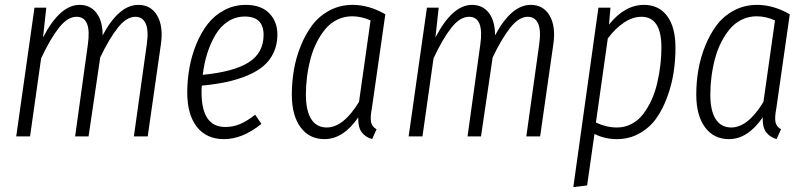

<svg xmlns="http://www.w3.org/2000/svg" viewBox="-20 -554 3277 780"><path d="M542 -534.2Q592.8 -534.2 618.4 -491Q644 -447.8 633.8 -375L580.1 0H523.9L576.2 -373Q584.5 -430.2 572 -458Q559.6 -485.8 529.8 -485.8Q494.1 -485.8 459 -441.7Q423.8 -397.5 387.2 -320.8L339.8 0H285.2L336.9 -373Q353 -485.8 291 -485.8Q254.4 -485.8 219 -440.7Q183.6 -395.5 147 -316.9L102.1 0H45.9L120.1 -522.9H168L154.8 -401.9Q223.6 -534.2 303.2 -534.2Q346.7 -534.2 371.8 -501.5Q397 -468.8 397 -410.2Q462.9 -534.2 542 -534.2Z M1106.9 -413.1Q1106.9 -373 1091.8 -340.6Q1076.7 -308.1 1050 -285.6Q1023.4 -263.2 984.1 -246.8Q944.8 -230.5 899.9 -220.9Q855 -211.4 799.8 -206.1Q798.8 -197.3 798.8 -179.2Q798.8 -38.1 895 -38.1Q927.2 -38.1 955.8 -50.3Q984.4 -62.5 1016.6 -87.9L1042 -50.8Q965.8 11.2 889.6 11.2Q818.8 11.2 779.8 -38.6Q740.7 -88.4 740.7 -178.2Q740.7 -228.5 749.5 -278.1Q758.3 -327.6 777.3 -374.3Q796.4 -420.9 823.7 -456.3Q851.1 -491.7 891.1 -512.9Q931.2 -534.2 979 -534.2Q1040 -534.2 1073.5 -500.5Q1106.9 -466.8 1106.9 -413.1ZM974.6 -486.8Q937 -486.8 906.2 -466.8Q875.5 -446.8 855.2 -412.4Q835 -377.9 822 -337.2Q809.1 -296.4 803.7 -250Q929.2 -262.2 990 -300.5Q1050.8 -338.9 1050.8 -412.1Q1050.8 -486.8 974.6 -486.8Z M1412.6 -534.2Q1479 -534.2 1545.4 -496.1L1490.7 -113.8Q1483.9 -78.6 1487.1 -59.3Q1490.2 -40 1509.8 -28.8L1491.7 11.2Q1462.9 2.4 1448.5 -18.1Q1434.1 -38.6 1435.5 -77.1Q1374.5 11.2 1298.3 11.2Q1236.3 11.2 1200.9 -37.1Q1165.5 -85.4 1165.5 -169.9Q1165.5 -219.7 1173.8 -269Q1182.1 -318.4 1201.4 -366.7Q1220.7 -415 1248.5 -451.9Q1276.4 -488.8 1318.8 -511.5Q1361.3 -534.2 1412.6 -534.2ZM1410.6 -487.8Q1378.4 -487.8 1350.3 -474.1Q1322.3 -460.4 1302.2 -436.5Q1282.2 -412.6 1266.6 -381.8Q1251 -351.1 1241.5 -314.9Q1231.9 -278.8 1227.3 -242.4Q1222.7 -206.1 1222.7 -169.9Q1222.7 -104 1244.4 -70.1Q1266.1 -36.1 1307.6 -36.1Q1375 -36.1 1438.5 -140.1L1485.4 -471.2Q1447.8 -487.8 1410.6 -487.8Z M2136.2 -534.2Q2187 -534.2 2212.6 -491Q2238.3 -447.8 2228 -375L2174.3 0H2118.2L2170.4 -373Q2178.7 -430.2 2166.3 -458Q2153.8 -485.8 2124 -485.8Q2088.4 -485.8 2053.2 -441.7Q2018.1 -397.5 1981.4 -320.8L1934.1 0H1879.4L1931.2 -373Q1947.3 -485.8 1885.3 -485.8Q1848.6 -485.8 1813.2 -440.7Q1777.8 -395.5 1741.2 -316.9L1696.3 0H1640.1L1714.4 -522.9H1762.2L1749 -401.9Q1817.9 -534.2 1897.5 -534.2Q1940.9 -534.2 1966.1 -501.5Q1991.2 -468.8 1991.2 -410.2Q2057.1 -534.2 2136.2 -534.2Z M2309.1 206.1 2411.1 -522.9H2460L2454.1 -454.1Q2518.1 -534.2 2596.2 -534.2Q2656.7 -534.2 2690.4 -488.8Q2724.1 -443.4 2724.1 -359.9Q2724.1 -309.6 2716.6 -260Q2709 -210.4 2690.9 -160.6Q2672.9 -110.8 2646.2 -73.2Q2619.6 -35.6 2578.1 -12.2Q2536.6 11.2 2485.8 11.2Q2437.5 11.2 2395 -9.8L2365.2 199.2ZM2486.8 -36.1Q2519 -36.1 2546.4 -50.8Q2573.7 -65.4 2593 -90.8Q2612.3 -116.2 2627 -148.2Q2641.6 -180.2 2650.1 -217.3Q2658.7 -254.4 2662.8 -290.3Q2667 -326.2 2667 -360.8Q2667 -485.8 2585.9 -485.8Q2549.8 -485.8 2514.4 -461.9Q2479 -438 2449.2 -397.9L2400.9 -56.2Q2443.4 -36.1 2486.8 -36.1Z M3055.7 -534.2Q3122.1 -534.2 3188.5 -496.1L3133.8 -113.8Q3127 -78.6 3130.1 -59.3Q3133.3 -40 3152.8 -28.8L3134.8 11.2Q3106 2.4 3091.6 -18.1Q3077.1 -38.6 3078.6 -77.1Q3017.6 11.2 2941.4 11.2Q2879.4 11.2 2844 -37.1Q2808.6 -85.4 2808.6 -169.9Q2808.6 -219.7 2816.9 -269Q2825.2 -318.4 2844.5 -366.7Q2863.8 -415 2891.6 -451.9Q2919.4 -488.8 2961.9 -511.5Q3004.4 -534.2 3055.7 -534.2ZM3053.7 -487.8Q3021.5 -487.8 2993.4 -474.1Q2965.3 -460.4 2945.3 -436.5Q2925.3 -412.6 2909.7 -381.8Q2894 -351.1 2884.5 -314.9Q2875 -278.8 2870.4 -242.4Q2865.7 -206.1 2865.7 -169.9Q2865.7 -104 2887.5 -70.1Q2909.2 -36.1 2950.7 -36.1Q3018.1 -36.1 3081.5 -140.1L3128.4 -471.2Q3090.8 -487.8 3053.7 -487.8Z"/></svg>

Font: Fira Sans Compressed Light
Style: Italic
Weight: 300
Width: 3
Italic angle: -8°
Designer: Carrois Corporate & Edenspiekermann AG
Foundry: Carrois Corporate GbR & Edenspiekermann AG
Version: Version 4.203;PS 004.203;hotconv 1.0.88;makeotf.lib2.5.64775